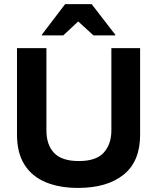

<svg xmlns="http://www.w3.org/2000/svg" viewBox="-20 -911 770 941"><path d="M362.5 10Q271.7 10 204.2 -17.9Q136.7 -45.8 100 -103.8Q63.3 -161.7 63.3 -251.7V-675H207.5V-271.7Q207.5 -200.8 245.4 -161.2Q283.3 -121.7 366.7 -121.7Q451.7 -121.7 488.8 -163.3Q525.8 -205 525.8 -270.8V-675H666.7V-250Q666.7 -120 585.8 -55Q505 10 362.5 10ZM185 -737.5V-740.8L299.2 -890.8H429.2L545 -740.8V-737.5H438.3L363.3 -805.8L290 -737.5Z"/></svg>

Font: Funnel Display
Style: Bold
Weight: 700
Designer: NORD ID, Kristian Moeller
Foundry: Dicotype
Version: Version 1.000